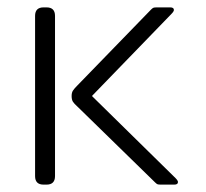

<svg xmlns="http://www.w3.org/2000/svg" viewBox="-20 -500 557 520"><path d="M75 -23V-457Q75 -480 98 -480H106Q129 -480 129 -457V-23Q129 0 106 0H98Q75 0 75 -23ZM400 -6 190 -211Q181 -219 177.5 -224.5Q174 -230 174 -240Q174 -249 177.5 -254.5Q181 -260 190 -269L389 -474Q393 -478 395.5 -479Q398 -480 405 -480H441Q451 -480 451 -473Q451 -469 444 -462L229 -240L455 -18Q462 -11 462 -7Q462 0 452 0H416Q409 0 406.5 -1Q404 -2 400 -6Z"/></svg>

Font: Mitr ExtraLight
Style: Regular
Weight: 250
Designer: Thanarat Vachiruckul
Foundry: Cadson Demak Co.,Ltd.
Version: Version 1.000